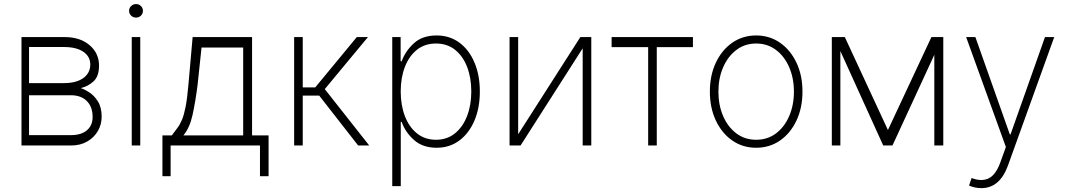

<svg xmlns="http://www.w3.org/2000/svg" viewBox="-20 -732 5370 966"><path d="M88.1 0V-545.5H304.3Q383.5 -545.5 430.9 -504.6Q478.3 -463.8 478.3 -402.3Q478.3 -348.7 451.3 -323.3Q424.4 -297.9 386.4 -288.7Q403.8 -283.7 428.6 -267.8Q453.5 -251.8 472.5 -221.9Q491.5 -192.1 491.5 -144.5Q491.5 -105.8 472.5 -73Q453.5 -40.1 418.9 -20.1Q384.2 0 337.7 0ZM126.1 -52.2H337.7Q388.5 -52.2 417.3 -76.5Q446 -100.9 446 -143.1Q446 -193.9 417.3 -223.2Q388.5 -252.5 337.7 -252.8H126.1ZM126.1 -313.9H302.6Q363.6 -313.9 398.8 -339Q433.9 -364 434.3 -407.3Q433.9 -448.2 399.3 -471.6Q364.7 -495 304.3 -495.4H126.1Z M642.8 0V-545.5H685.7V0ZM664.4 -643.5Q650.2 -643.5 639.7 -653.4Q629.3 -663.4 629.3 -677.6Q629.3 -691.4 639.7 -701.5Q650.2 -711.6 664.4 -711.6Q679 -711.6 689.1 -701.5Q699.2 -691.4 699.2 -677.6Q699.2 -663.4 689.1 -653.4Q679 -643.5 664.4 -643.5Z M797.2 154.5V-50.8H844.5Q860.1 -71.7 872.9 -88.8Q885.7 -105.8 895.8 -130Q905.9 -154.1 913.9 -195.1Q921.9 -236.2 927.9 -305L949.2 -545.5H1248.2V-50.8H1331.3V154.5H1288V0H838.4V154.5ZM902.7 -50.8H1203.5V-492.9H994L974.1 -305Q963.4 -220.5 948.9 -154.3Q934.3 -88.1 902.7 -50.8Z M1459.9 0V-545.5H1503.2V-292.3H1566.1L1775.2 -545.5H1831.3L1614 -283.7L1837.7 0H1782L1585.9 -251.1H1503.2V0Z M1953.5 204.5V-545.5H1995.7V-423.7H2000.7Q2020.2 -476.2 2063 -514.9Q2105.8 -553.6 2176.5 -553.6Q2242.5 -553.6 2291.4 -517.4Q2340.2 -481.2 2367.2 -417.4Q2394.2 -353.7 2394.2 -271.3Q2394.2 -188.9 2367 -125.2Q2339.8 -61.4 2291 -25Q2242.2 11.4 2176.8 11.4Q2107.2 11.4 2063.4 -27.3Q2019.5 -66.1 2000.7 -119H1996.4V204.5ZM1996.1 -271.7Q1996.1 -202.1 2017.4 -147Q2038.7 -92 2078.5 -60.4Q2118.3 -28.8 2173.3 -28.8Q2229 -28.8 2268.8 -60.9Q2308.6 -93 2329.9 -148.1Q2351.2 -203.1 2351.2 -271.7Q2351.2 -340.2 2330.3 -394.9Q2309.3 -449.6 2269.5 -481.4Q2229.8 -513.1 2173.3 -513.1Q2117.5 -513.1 2077.9 -481.7Q2038.4 -450.3 2017.2 -395.8Q1996.1 -341.3 1996.1 -271.7Z M2587 -56.5 2899.9 -545.5H2954.9V0H2911.6V-489L2599.1 0H2543.7V-545.5H2587Z M3057.2 -494.7V-545.5H3466.3V-494.7H3284.4V0H3241.1V-494.7Z M3784.4 11.4Q3717 11.4 3664.4 -25Q3611.9 -61.4 3581.7 -125.4Q3551.5 -189.3 3551.5 -271Q3551.5 -353 3581.7 -416.9Q3611.9 -480.8 3664.4 -517.2Q3717 -553.6 3784.4 -553.6Q3851.9 -553.6 3904.5 -517Q3957 -480.5 3987.2 -416.7Q4017.4 -353 4017.4 -271Q4017.4 -189.3 3987.2 -125.4Q3957 -61.4 3904.5 -25Q3851.9 11.4 3784.4 11.4ZM3784.4 -28.8Q3842 -28.8 3884.6 -61.1Q3927.2 -93.4 3950.8 -148.4Q3974.4 -203.5 3974.4 -271Q3974.4 -338.4 3950.8 -393.3Q3927.2 -448.2 3884.4 -480.6Q3841.6 -513.1 3784.4 -513.1Q3727.6 -513.1 3684.8 -480.6Q3642 -448.2 3618.3 -393.3Q3594.5 -338.4 3594.5 -271Q3594.5 -203.5 3618.1 -148.4Q3641.7 -93.4 3684.5 -61.1Q3727.3 -28.8 3784.4 -28.8Z M4447.4 -77.8 4666.2 -545.5H4725.9V0H4680.8V-456.3L4470.2 0H4423.7L4208.1 -475.1V0H4165.1V-545.5H4230.5Z M4916.5 214.5Q4900.2 214.5 4884.2 210.9Q4868.3 207.4 4855.5 201.7L4868.3 163.7Q4919 182.9 4954.7 165.1Q4990.4 147.4 5012.8 85.2L5040.8 7.5L4840.9 -545.5H4887.4L5060.7 -55.8H5064.3L5237.6 -545.5H5284.1L5050.8 102.3Q5008.9 215.2 4916.5 214.5Z"/></svg>

Font: Inter UI Extra Light
Style: Regular
Weight: 200
Designer: Rasmus Andersson
Foundry: rsms
Version: 3.2;8d6f07862